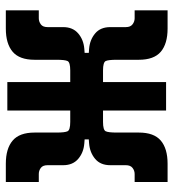

<svg xmlns="http://www.w3.org/2000/svg" viewBox="10 -572 567 626"><g transform="rotate(-90 293.0 -258.5)"><path d="M13.2 4.9V-102.5H39.1Q50.3 -102.5 59.1 -109.4Q67.9 -116.2 67.9 -131.3V-182.1Q67.9 -213.9 88.4 -231.2Q108.9 -248.5 138.7 -251L151.9 -252V-265.6L138.7 -266.6Q108.9 -269 88.4 -286.6Q67.9 -304.2 67.9 -335.4V-386.2Q67.9 -401.9 59.1 -408.4Q50.3 -415 39.1 -415H13.2V-522.5H72.8Q122.1 -522.5 148.2 -500.2Q174.3 -478 174.3 -428.7V-356.9Q174.3 -330.1 178.5 -321.3Q182.6 -312.5 209 -312.5H246.1V-517.6H338.9V-312.5H377Q403.3 -312.5 407.5 -321.3Q411.6 -330.1 411.6 -356.9V-428.7Q411.6 -478 437.7 -500.2Q463.9 -522.5 513.2 -522.5H572.8V-415H546.9Q536.1 -415 527.1 -408.4Q518.1 -401.9 518.1 -386.2V-335.4Q518.1 -304.2 497.6 -286.6Q477.1 -269 447.3 -266.6L434.1 -265.6V-252L447.3 -251Q477.1 -248.5 497.6 -231.2Q518.1 -213.9 518.1 -182.1V-131.3Q518.1 -116.2 527.1 -109.4Q536.1 -102.5 546.9 -102.5H572.8V4.9H513.2Q463.9 4.9 437.7 -17.3Q411.6 -39.6 411.6 -88.9V-161.1Q411.6 -188 407.5 -196.8Q403.3 -205.6 377 -205.6H338.9V0H246.1V-205.6H209Q182.6 -205.6 178.5 -196.8Q174.3 -188 174.3 -161.1V-88.9Q174.3 -39.6 148.2 -17.3Q122.1 4.9 72.8 4.9Z"/></g></svg>

Font: Caskaydia Cove SemiBold
Style: Regular
Weight: 600
Monospace: yes
Designer: Aaron Bell
Foundry: Saja Typeworks
Version: Version 4.300; ttfautohint (v1.8.3)